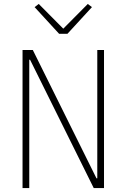

<svg xmlns="http://www.w3.org/2000/svg" viewBox="-20 -951 640 971"><path d="M132 -649H128V0H94V-698H146L468 -49H472V-698H506V0H454ZM279 -780 155 -915 176 -931 300 -806 424 -931 445 -915 321 -780Z"/></svg>

Font: IBM Plex Mono ExtLt
Style: Regular
Weight: 200
Monospace: yes
Designer: Mike Abbink, Paul van der Laan, Pieter van Rosmalen
Foundry: Bold Monday
Version: Version 2.3